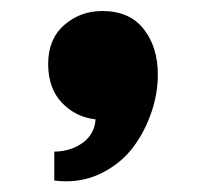

<svg xmlns="http://www.w3.org/2000/svg" viewBox="-20 -220 387 354"><path d="M68.8 -102.1Q68.8 -147.9 98.4 -173.8Q127.9 -199.7 168.5 -199.7Q218.8 -199.7 244.9 -166.5Q271 -133.3 271 -82.5Q271 -48.3 259.5 -13.9Q248 20.5 227.1 49.3Q206.1 78.1 173.1 96.2Q140.1 114.3 101.6 114.3Q90.8 114.3 80.1 112.8V59.6Q110.8 59.1 132.6 43.2Q154.3 27.3 156.2 0Q119.6 -3.9 94.2 -30.5Q68.8 -57.1 68.8 -102.1Z"/></svg>

Font: Coda
Style: Heavy
Weight: 800
Version: Version 2.000; ttfautohint (v0.8) -r 50 -G 200 -x